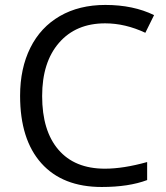

<svg xmlns="http://www.w3.org/2000/svg" viewBox="-20 -744 671 774"><path d="M403.8 -649.9Q286.1 -649.9 218 -571.5Q149.9 -493.2 149.9 -356.9Q149.9 -216.8 215.6 -140.4Q281.2 -64 402.8 -64Q477.5 -64 573.2 -90.8V-18.1Q499 9.8 390.1 9.8Q232.4 9.8 146.7 -85.9Q61 -181.6 61 -357.9Q61 -468.3 102.3 -551.3Q143.6 -634.3 221.4 -679.2Q299.3 -724.1 404.8 -724.1Q517.1 -724.1 601.1 -683.1L565.9 -611.8Q484.9 -649.9 403.8 -649.9Z"/></svg>

Font: f06896923
Style: Regular
Weight: 400
Foundry: Ascender Corporation
Version: Version 1.10